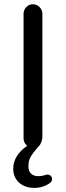

<svg xmlns="http://www.w3.org/2000/svg" viewBox="-20 -708 318 927"><path d="M43.9 106.4Q43.9 74.2 61.5 45.9Q79.1 17.6 111.3 -3.9Q93.8 -18.6 93.8 -39.1V-641.6Q93.8 -660.2 106.9 -673.8Q120.1 -687.5 138.7 -687.5Q157.2 -687.5 170.9 -673.8Q184.6 -660.2 184.6 -641.6V-48.8Q184.6 -27.3 172.9 -8.8Q168.9 -2.9 160.2 5.9Q136.7 33.2 127 50.8Q117.2 68.4 117.2 94.7Q117.2 118.2 129.9 130.4Q142.6 142.6 166 142.6Q181.6 142.6 200.2 136.7L203.1 135.7L209 134.8Q218.8 134.8 225.1 141.1Q231.4 147.5 231.4 157.2Q231.4 168 220.7 175.8Q187.5 199.2 145.5 199.2Q100.6 199.2 72.3 173.8Q43.9 148.4 43.9 106.4Z"/></svg>

Font: KTXP_ComRound
Style: Medium
Weight: 500
Version: Version 1.01;May 16, 2022;FontCreator 13.0.0.2683 64-bit